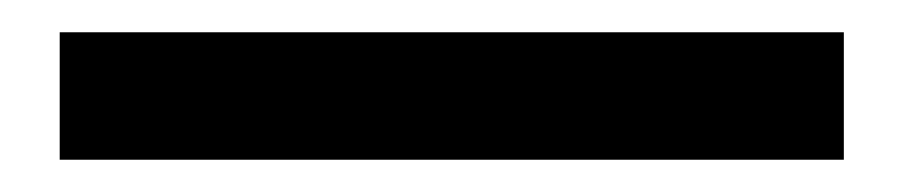

<svg xmlns="http://www.w3.org/2000/svg" viewBox="-20 43 560 119"><path d="M17 142V63H503V142Z"/></svg>

Font: Firava
Style: Regular
Weight: 400
Designer: Carrois Corporate & Edenspiekermann AG
Foundry: Greg Finn Gibson
Version: Version 5.000